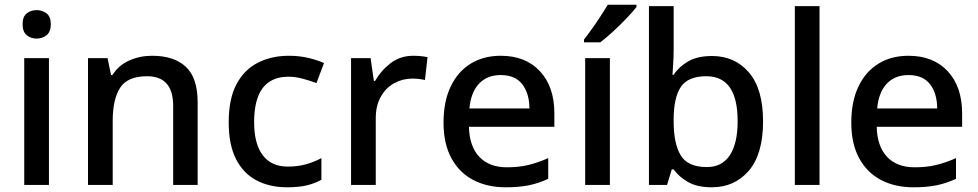

<svg xmlns="http://www.w3.org/2000/svg" viewBox="-20 -786 4157 816"><path d="M136 -743Q160 -743 178 -729Q196 -715 196 -683Q196 -651 178 -636.5Q160 -622 136 -622Q111 -622 93.5 -636.5Q76 -651 76 -683Q76 -715 93.5 -729Q111 -743 136 -743ZM188 -539V0H83V-539Z M626 -549Q720 -549 770 -502Q820 -455 820 -351V0H716V-336Q716 -462 605 -462Q522 -462 490.5 -413Q459 -364 459 -272V0H354V-539H437L452 -467H458Q484 -509 529.5 -529Q575 -549 626 -549Z M1200 10Q1126 10 1070 -19.5Q1014 -49 983 -110Q952 -171 952 -266Q952 -366 985 -428Q1018 -490 1076 -519.5Q1134 -549 1208 -549Q1253 -549 1292 -539.5Q1331 -530 1357 -518L1325 -433Q1298 -443 1266.5 -451.5Q1235 -460 1206 -460Q1060 -460 1060 -267Q1060 -175 1096.5 -126.5Q1133 -78 1203 -78Q1247 -78 1281.5 -88Q1316 -98 1346 -114V-22Q1317 -6 1283 2Q1249 10 1200 10Z M1737 -549Q1751 -549 1767.5 -547.5Q1784 -546 1797 -543L1786 -446Q1760 -452 1732 -452Q1691 -452 1655.5 -432.5Q1620 -413 1598.5 -375Q1577 -337 1577 -284V0H1472V-539H1555L1569 -442H1574Q1599 -486 1640 -517.5Q1681 -549 1737 -549Z M2108 -549Q2214 -549 2275 -483Q2336 -417 2336 -305V-247H1973Q1975 -164 2017 -119.5Q2059 -75 2134 -75Q2186 -75 2226.5 -85Q2267 -95 2310 -114V-26Q2269 -7 2227.5 1.5Q2186 10 2129 10Q2051 10 1991.5 -21Q1932 -52 1898.5 -113.5Q1865 -175 1865 -265Q1865 -355 1895.5 -418.5Q1926 -482 1980.5 -515.5Q2035 -549 2108 -549ZM2108 -467Q2050 -467 2015.5 -430Q1981 -393 1975 -325H2230Q2230 -388 2200 -427.5Q2170 -467 2108 -467Z M2572 0H2467V-539H2572ZM2685 -756Q2671 -738 2643.5 -709Q2616 -680 2585.5 -652Q2555 -624 2531 -606H2462V-618Q2477 -637 2495.5 -663Q2514 -689 2532 -716.5Q2550 -744 2563 -766H2685Z M2843 -577Q2843 -544 2841 -514Q2839 -484 2838 -468H2843Q2865 -502 2904.5 -525Q2944 -548 3006 -548Q3103 -548 3163 -478Q3223 -408 3223 -270Q3223 -131 3162.5 -60.5Q3102 10 3005 10Q2943 10 2904 -12.5Q2865 -35 2843 -66H2835L2815 0H2738V-760H2843ZM2982 -462Q2904 -462 2873.5 -416.5Q2843 -371 2843 -277V-269Q2843 -176 2873 -126Q2903 -76 2984 -76Q3049 -76 3082 -126.5Q3115 -177 3115 -271Q3115 -462 2982 -462Z M3463 0H3358V-760H3463Z M3841 -549Q3947 -549 4008 -483Q4069 -417 4069 -305V-247H3706Q3708 -164 3750 -119.5Q3792 -75 3867 -75Q3919 -75 3959.5 -85Q4000 -95 4043 -114V-26Q4002 -7 3960.5 1.5Q3919 10 3862 10Q3784 10 3724.5 -21Q3665 -52 3631.5 -113.5Q3598 -175 3598 -265Q3598 -355 3628.5 -418.5Q3659 -482 3713.5 -515.5Q3768 -549 3841 -549ZM3841 -467Q3783 -467 3748.5 -430Q3714 -393 3708 -325H3963Q3963 -388 3933 -427.5Q3903 -467 3841 -467Z"/></svg>

Font: Noto Sans Tai Tham Medium
Style: Regular
Weight: 500
Designer: Monotype Design Team 2013. Revised by David WIlliams 2020
Foundry: Monotype Imaging Inc.
Version: Version 2.002; ttfautohint (v1.8.4.7-5d5b)